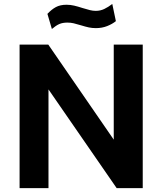

<svg xmlns="http://www.w3.org/2000/svg" viewBox="-20 -970 837 990"><path d="M716 -740V0H581.5L230 -509V0H81V-740H229L566.5 -250V-740ZM474.5 -825Q455 -825 438.5 -828.5Q422 -832 397.5 -839.5Q374.5 -846.5 359.5 -850Q344.5 -853.5 327.5 -853.5Q303 -853.5 285.8 -846Q268.5 -838.5 247.5 -820.5L224.5 -898.5Q246 -921.5 268.2 -933.5Q290.5 -945.5 323 -945.5Q343 -945.5 362.2 -941Q381.5 -936.5 406 -928.5Q428.5 -921.5 443.8 -917.8Q459 -914 474 -914Q497.5 -914 517.8 -923.8Q538 -933.5 559 -949.5L577.5 -861Q559 -846 532.5 -835.5Q506 -825 474.5 -825Z"/></svg>

Font: 1883 Sans
Style: Bold
Weight: 700
Designer: 1883 Sans project is a fork of Public Sans.
Version: Version 1.009